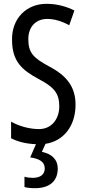

<svg xmlns="http://www.w3.org/2000/svg" viewBox="-20 -744 453 1004"><path d="M282 137C282 92 253 61 199 50L218 8C313 -6 375 -86 375 -196C375 -288 331 -347 238 -396C155 -441 128 -467 128 -540C128 -601 165 -645 227 -645C263 -645 302 -634 342 -612L369 -689C332 -708 281 -724 225 -724C118 -725 41 -647 43 -536C43 -423 95 -378 180 -332C262 -289 290 -257 290 -188C290 -123 251 -69 184 -69C139 -69 83 -82 38 -108V-21C75 -2 118 8 168 10L138 79C186 86 214 102 214 137C214 166 194 186 151 186C136 186 121 184 108 180V234C121 238 140 240 164 240C238 240 282 204 282 137Z"/></svg>

Font: Noto Sans UI Condensed
Style: Regular
Weight: 400
Width: 3
Designer: Monotype Design Team
Foundry: Monotype Imaging Inc.
Version: Version 1.901